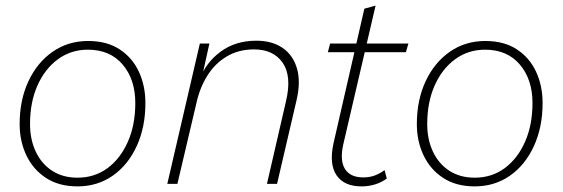

<svg xmlns="http://www.w3.org/2000/svg" viewBox="-20 -655 2004 684"><path d="M256 9Q190 9 144 -21Q98 -51 74 -101.5Q50 -152 50 -213Q50 -299 81.5 -366Q113 -433 168 -471Q223 -509 294 -509Q361 -509 406.5 -479Q452 -449 475 -399Q498 -349 498 -288Q498 -202 467 -134.5Q436 -67 381.5 -29Q327 9 256 9ZM256 -22Q317 -22 363 -56Q409 -90 435.5 -150Q462 -210 462 -288Q462 -372 417 -425Q372 -478 293 -478Q233 -478 186.5 -444Q140 -410 113.5 -350.5Q87 -291 87 -213Q87 -158 107.5 -114.5Q128 -71 166 -46.5Q204 -22 256 -22Z M576 0 692 -500H726L697 -369L691 -371Q713 -432 766 -471Q819 -510 893 -510Q949 -510 986.5 -484.5Q1024 -459 1038 -411Q1052 -363 1036 -296L967 0H931L999 -295Q1020 -384 987 -431.5Q954 -479 885 -479Q830 -479 788 -454Q746 -429 719 -386Q692 -343 680 -289L612 0Z M1268 9Q1206 9 1179 -30.5Q1152 -70 1168 -144L1278 -624L1318 -635L1203 -141Q1190 -83 1209 -53Q1228 -23 1274 -23Q1297 -23 1315.5 -30Q1334 -37 1350 -49L1358 -19Q1339 -5 1316 2Q1293 9 1268 9ZM1148 -469 1156 -500H1435L1426 -469Z M1671 9Q1605 9 1559 -21Q1513 -51 1489 -101.5Q1465 -152 1465 -213Q1465 -299 1496.5 -366Q1528 -433 1583 -471Q1638 -509 1709 -509Q1776 -509 1821.5 -479Q1867 -449 1890 -399Q1913 -349 1913 -288Q1913 -202 1882 -134.5Q1851 -67 1796.5 -29Q1742 9 1671 9ZM1671 -22Q1732 -22 1778 -56Q1824 -90 1850.5 -150Q1877 -210 1877 -288Q1877 -372 1832 -425Q1787 -478 1708 -478Q1648 -478 1601.5 -444Q1555 -410 1528.5 -350.5Q1502 -291 1502 -213Q1502 -158 1522.5 -114.5Q1543 -71 1581 -46.5Q1619 -22 1671 -22Z"/></svg>

Font: Kantumruy Pro ExtraLight
Style: Italic
Weight: 250
Italic angle: -13°
Version: Version 1.002